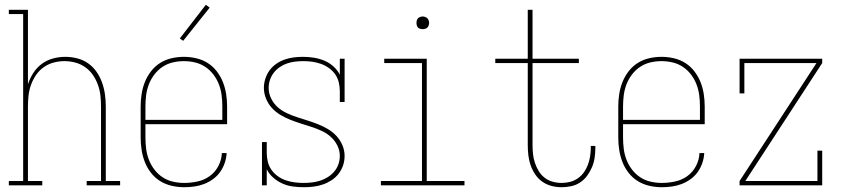

<svg xmlns="http://www.w3.org/2000/svg" viewBox="-20 -776 3540 804"><path d="M17 0V-18H77V-717H17V-735H97V-423Q105 -448 119.5 -470.5Q134 -493 155 -508.5Q176 -524 201.5 -531Q227 -538 254 -538Q279 -538 304 -531.5Q329 -525 349.5 -510.5Q370 -496 384.5 -475Q399 -454 407.5 -430Q416 -406 419.5 -380.5Q423 -355 423 -330V-18H483V0H343V-18H403V-330Q403 -353 400.5 -376Q398 -399 390 -421Q382 -443 369 -462Q356 -481 337 -494.5Q318 -508 295.5 -514Q273 -520 250 -520Q227 -520 204.5 -514Q182 -508 163 -494.5Q144 -481 131 -462Q118 -443 110 -421Q102 -399 99.5 -376Q97 -353 97 -330V-18H157V0Z M751 8Q725 8 699 2Q673 -4 651 -17.5Q629 -31 612.5 -52Q596 -73 586.5 -97.5Q577 -122 573 -148Q569 -174 569 -200V-330Q569 -356 573 -382Q577 -408 586.5 -432Q596 -456 612 -477Q628 -498 650 -512Q672 -526 698 -532Q724 -538 750 -538Q776 -538 802 -532Q828 -526 850 -512Q872 -498 888 -477Q904 -456 913.5 -432Q923 -408 927 -382Q931 -356 931 -330V-256H589V-200Q589 -176 592 -152.5Q595 -129 603.5 -107Q612 -85 626.5 -66Q641 -47 660.5 -34Q680 -21 703.5 -15.5Q727 -10 751 -10Q779 -10 807 -16Q835 -22 858 -38.5Q881 -55 894.5 -81Q908 -107 909 -135H929Q928 -114 921 -93.5Q914 -73 901.5 -55.5Q889 -38 871.5 -25.5Q854 -13 834.5 -5.5Q815 2 793.5 5Q772 8 751 8ZM911 -274V-330Q911 -354 908 -377.5Q905 -401 896.5 -423Q888 -445 873.5 -464Q859 -483 839.5 -496Q820 -509 797 -514.5Q774 -520 750 -520Q726 -520 703 -514.5Q680 -509 660.5 -496Q641 -483 626.5 -464Q612 -445 603.5 -423Q595 -401 592 -377.5Q589 -354 589 -330V-274ZM747 -605 733 -615 842 -756 858 -744Z M1253 8Q1230 8 1207 5Q1184 2 1163.5 -7Q1143 -16 1125 -31.5Q1107 -47 1097 -67V0H1077V-181H1097V-136Q1097 -117 1101.5 -98.5Q1106 -80 1117 -64.5Q1128 -49 1143.5 -38Q1159 -27 1176.5 -21Q1194 -15 1213 -12.5Q1232 -10 1251 -10Q1268 -10 1286 -12Q1304 -14 1321 -19.5Q1338 -25 1353 -34.5Q1368 -44 1379.5 -57.5Q1391 -71 1397 -88Q1403 -105 1403 -123Q1403 -146 1392.5 -167Q1382 -188 1364.5 -203.5Q1347 -219 1326 -228.5Q1305 -238 1283 -245Q1261 -252 1239 -259Q1217 -266 1195.5 -274.5Q1174 -283 1154 -295Q1134 -307 1118.5 -324Q1103 -341 1094 -363Q1085 -385 1085 -408Q1085 -427 1091 -446Q1097 -465 1108.5 -481Q1120 -497 1136.5 -508.5Q1153 -520 1171.5 -526.5Q1190 -533 1209.5 -535.5Q1229 -538 1248 -538Q1271 -538 1293.5 -534.5Q1316 -531 1337 -522.5Q1358 -514 1375.5 -498.5Q1393 -483 1403 -463V-530H1423V-349H1403V-394Q1403 -413 1398.5 -431.5Q1394 -450 1383.5 -465Q1373 -480 1357.5 -491Q1342 -502 1324 -508.5Q1306 -515 1287.5 -517.5Q1269 -520 1250 -520Q1233 -520 1216 -518Q1199 -516 1182.5 -510.5Q1166 -505 1151.5 -495Q1137 -485 1126.5 -471.5Q1116 -458 1110.5 -441.5Q1105 -425 1105 -408Q1105 -385 1115.5 -363.5Q1126 -342 1143 -327Q1160 -312 1181.5 -302Q1203 -292 1225 -285Q1247 -278 1269 -271Q1291 -264 1312.5 -255.5Q1334 -247 1354 -235Q1374 -223 1389.5 -206Q1405 -189 1414 -167.5Q1423 -146 1423 -123Q1423 -102 1416.5 -83Q1410 -64 1397.5 -48Q1385 -32 1368 -21Q1351 -10 1332 -3.5Q1313 3 1293 5.5Q1273 8 1253 8Z M1575 0V-18H1747V-512H1589V-530H1767V-18H1925V0ZM1750 -654Q1745 -654 1739.5 -655.5Q1734 -657 1730.5 -660.5Q1727 -664 1725.5 -669.5Q1724 -675 1724 -680Q1724 -685 1725.5 -690.5Q1727 -696 1730.5 -699.5Q1734 -703 1739.5 -705Q1745 -707 1750 -707Q1755 -707 1760.5 -705Q1766 -703 1769.5 -699.5Q1773 -696 1775 -690.5Q1777 -685 1777 -680Q1777 -675 1775 -669.5Q1773 -664 1769.5 -660.5Q1766 -657 1760.5 -655.5Q1755 -654 1750 -654Z M2332 8Q2310 8 2289 2.5Q2268 -3 2250.5 -15.5Q2233 -28 2221 -46Q2209 -64 2202 -84Q2195 -104 2192.5 -125.5Q2190 -147 2190 -169V-512H2054V-530H2190V-735H2210V-530H2404V-512H2210V-169Q2210 -150 2212 -131Q2214 -112 2220 -94Q2226 -76 2236 -59.5Q2246 -43 2261 -31.5Q2276 -20 2294.5 -15Q2313 -10 2332 -10Q2350 -10 2367.5 -14.5Q2385 -19 2400 -29.5Q2415 -40 2425.5 -55Q2436 -70 2442 -86.5Q2448 -103 2451 -121Q2454 -139 2454 -157Q2454 -159 2454 -161Q2454 -163 2454 -165H2473Q2473 -163 2473 -160.5Q2473 -158 2473 -156Q2473 -136 2470 -115.5Q2467 -95 2459 -76Q2451 -57 2439 -40.5Q2427 -24 2410 -12.5Q2393 -1 2372.5 3.5Q2352 8 2332 8Z M2751 8Q2725 8 2699 2Q2673 -4 2651 -17.5Q2629 -31 2612.5 -52Q2596 -73 2586.5 -97.5Q2577 -122 2573 -148Q2569 -174 2569 -200V-330Q2569 -356 2573 -382Q2577 -408 2586.5 -432Q2596 -456 2612 -477Q2628 -498 2650 -512Q2672 -526 2698 -532Q2724 -538 2750 -538Q2776 -538 2802 -532Q2828 -526 2850 -512Q2872 -498 2888 -477Q2904 -456 2913.5 -432Q2923 -408 2927 -382Q2931 -356 2931 -330V-256H2589V-200Q2589 -176 2592 -152.5Q2595 -129 2603.5 -107Q2612 -85 2626.5 -66Q2641 -47 2660.5 -34Q2680 -21 2703.5 -15.5Q2727 -10 2751 -10Q2779 -10 2807 -16Q2835 -22 2858 -38.5Q2881 -55 2894.5 -81Q2908 -107 2909 -135H2929Q2928 -114 2921 -93.5Q2914 -73 2901.5 -55.5Q2889 -38 2871.5 -25.5Q2854 -13 2834.5 -5.5Q2815 2 2793.5 5Q2772 8 2751 8ZM2911 -274V-330Q2911 -354 2908 -377.5Q2905 -401 2896.5 -423Q2888 -445 2873.5 -464Q2859 -483 2839.5 -496Q2820 -509 2797 -514.5Q2774 -520 2750 -520Q2726 -520 2703 -514.5Q2680 -509 2660.5 -496Q2641 -483 2626.5 -464Q2612 -445 2603.5 -423Q2595 -401 2592 -377.5Q2589 -354 2589 -330V-274Z M3077 0V-18L3399 -512H3097V-385H3077V-530H3423V-512L3101 -18H3403V-145H3423V0Z"/></svg>

Font: Iosevka Slab Thin
Style: Regular
Weight: 100
Monospace: yes
Designer: Belleve Invis
Foundry: Belleve Invis
Version: Version 11.1.0; ttfautohint (v1.8.3)